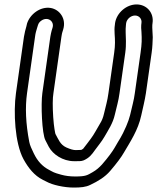

<svg xmlns="http://www.w3.org/2000/svg" viewBox="-20 -787 709 866"><path d="M589 -717C608 -717 621 -701 618 -683L617 -674C616 -665 617 -658 618 -644C620 -610 620 -591 614 -549L588 -366C586 -351 583 -335 579 -319C569 -278 566 -256 549 -217C526 -165 522 -165 496 -119C488 -105 468 -77 440 -45C428 -32 415 -20 397 -10C374 3 368 9 319 9C295 9 274 6 256 1C220 -9 222 -10 201 -21C172 -36 149 -60 132 -96C123 -115 115 -131 112 -147C96 -230 93 -303 102 -367L138 -621C140 -638 144 -650 147 -660L151 -673C154 -683 159 -689 168 -695C196 -713 226 -691 217 -662L213 -649C211 -641 209 -633 207 -621L171 -367C164 -318 169 -183 185 -154C190 -145 195 -135 200 -125C218 -91 263 -60 314 -60C335 -60 346 -59 358 -64C382 -75 393 -88 409 -111C424 -132 437 -146 451 -170C468 -200 489 -230 498 -270C507 -310 514 -329 519 -366L545 -549C548 -570 548 -586 548 -602C548 -625 545 -652 548 -674L549 -683C552 -701 570 -717 589 -717ZM596 -767C550 -767 506 -729 499 -683L498 -674C496 -662 496 -648 497 -634C499 -606 500 -584 495 -549L469 -366C464 -330 458 -313 449 -274C445 -256 439 -242 432 -231C418 -208 404 -180 390 -162C380 -149 365 -128 355 -116C355 -116 352 -114 347 -111C343 -111 333 -110 321 -110C311 -110 297 -114 279 -122C251 -135 244 -158 230 -183C229 -186 223 -213 220 -259C217 -306 217 -343 221 -367L257 -621C259 -632 260 -639 261 -641L265 -654C280 -703 249 -744 209 -751C161 -759 115 -722 102 -681L99 -668C95 -655 91 -639 88 -621L52 -367C40 -281 47 -141 86 -69C108 -29 135 5 173 24L191 33C216 47 269 59 312 59C344 59 367 57 387 47C423 30 454 11 477 -16C507 -51 527 -78 539 -99C567 -147 603 -200 617 -266C624 -298 633 -333 638 -366L664 -549C668 -576 668 -598 669 -619C669 -630 666 -663 667 -674L668 -683C675 -729 642 -767 596 -767Z"/></svg>

Font: AppleStorm
Style: XbdOutIta
Weight: 800
Foundry: Cannot Into Space Fonts
Version: Version 1.01